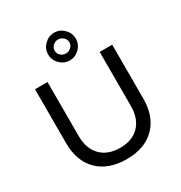

<svg xmlns="http://www.w3.org/2000/svg" viewBox="-219 -1115 1199 1275"><g transform="rotate(-30 381.0 -477.5)"><path d="M307.5 -930.5Q339 -962 382 -962Q425 -962 456.5 -930.5Q488 -899 488 -856Q488 -813 456.5 -781.5Q425 -750 382 -750Q339 -750 307.5 -781.5Q276 -813 276 -856Q276 -899 307.5 -930.5ZM422 -894Q405 -910 382 -910Q359 -910 342.5 -894Q326 -878 326 -856Q326 -834 342.5 -818.5Q359 -803 382 -803Q405 -803 422 -818.5Q439 -834 439 -856Q439 -878 422 -894ZM181 -286Q181 -189 234.5 -134.5Q288 -80 382 -80Q475 -80 528 -134.5Q581 -189 581 -286V-700H677V-286Q677 -149 598.5 -71Q520 7 382 7Q243 7 164 -71Q85 -149 85 -286V-700H181Z"/></g></svg>

Font: Montserrat arm
Style: Regular
Weight: 400
Designer: Julieta Ulanovsky
Foundry: Julieta Ulanovsky
Version: Version 6.000;PS 006.000;hotconv 1.0.88;makeotf.lib2.5.64775